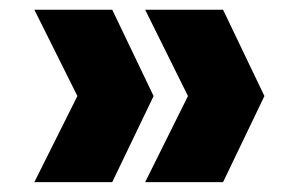

<svg xmlns="http://www.w3.org/2000/svg" viewBox="-20 -490 597 390"><path d="M433.1 -470.2 517.1 -294.9 433.1 -120.1H274.9L361.8 -294.9L274.9 -470.2ZM49.8 -120.1 137.2 -294.9 49.8 -470.2H208L292 -294.9L208 -120.1Z"/></svg>

Font: PoppinsZ
Style: Bold
Weight: 700
Designer: Ninad Kale (Devanagari), Jonny Pinhorn (Latin)
Foundry: Indian Type Foundry
Version: Version 3.002;FEAKit 1.0